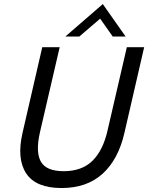

<svg xmlns="http://www.w3.org/2000/svg" viewBox="-20 -924 735 952"><path d="M303.7 -742.7 489.7 -903.8 603 -742.7H539.1L476.6 -831.5L373 -742.7ZM285.2 8.3Q157.7 8.3 109.9 -64.2Q62 -136.7 91.8 -265.6L189.5 -689.9H275.9L178.2 -268.6Q155.8 -170.9 182.4 -123Q209 -75.2 295.9 -75.2Q385.7 -75.2 438.2 -126.5Q490.7 -177.7 513.2 -276.9L608.9 -689.9H694.8L596.7 -264.2Q566.4 -132.8 488.5 -62.3Q410.6 8.3 285.2 8.3Z"/></svg>

Font: HK Grotesk Medium Legacy Italic
Style: Regular
Weight: 500
Italic angle: -13°
Designer: Alfredo Marco Pradil
Foundry: Hanken Design Co.
Version: Version 2.022;PS 002.022;hotconv 1.0.88;makeotf.lib2.5.64775